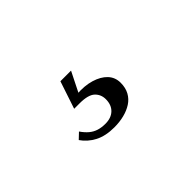

<svg xmlns="http://www.w3.org/2000/svg" viewBox="-25 -209 651 651"><g transform="rotate(-45 300.0 116.0)"><path d="M301 -4 260 78 258 67Q297 64 327 73Q357 82 374 100Q391 118 391 144Q391 168 381.5 185.5Q372 203 355 214Q338 225 316 230.5Q294 236 269 236Q227 236 198.5 221Q170 206 153 181L174 161Q185 177 197 187Q209 197 223.5 201.5Q238 206 256 206Q284 206 300 190.5Q316 175 316 148Q316 125 300 110Q284 95 243 95H217L250 -4Z"/></g></svg>

Font: Roboto Serif 144pt
Style: Regular
Weight: 400
Version: Version 1.008